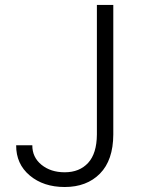

<svg xmlns="http://www.w3.org/2000/svg" viewBox="-20 -747 575 777"><path d="M372.1 -727.1H438.5V-202.6Q438 -98.6 384.5 -44.4Q331.1 9.8 241.7 9.8Q155.8 9.8 100.3 -36.9Q44.9 -83.5 45.4 -159.2H110.8Q110.4 -110.8 147.7 -80.3Q185.1 -49.8 241.7 -49.8Q301.8 -49.8 336.7 -87.9Q371.6 -126 372.1 -202.6Z"/></svg>

Font: Interop Light
Style: Regular
Weight: 300
Designer: Rasmus Andersson, Google, Jang Haemin
Foundry: jhaemin
Version: Version 1.007